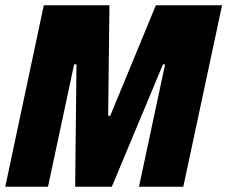

<svg xmlns="http://www.w3.org/2000/svg" viewBox="-21 -708 862 728"><path d="M-1 0 145 -688H394L389 -269H397L570 -688H821L674 0H506L605 -464H597L403 0H264L269 -464H260L161 0Z"/></svg>

Font: Saira SemiCondensed ExtraBold
Style: Italic
Weight: 800
Width: 4
Italic angle: -12°
Designer: Hector Gatti with collaboration of the Omnibus-Type team
Foundry: Omnibus-Type
Version: Version 1.101